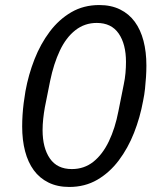

<svg xmlns="http://www.w3.org/2000/svg" viewBox="-20 -730 640 762"><path d="M255 12Q208 12 172.5 -5.5Q137 -23 114 -54.5Q91 -86 79.5 -130Q68 -174 68 -228Q68 -251 69.5 -274Q71 -297 74 -321Q77 -345 81 -368Q93 -434 117 -495Q141 -556 177.5 -604.5Q214 -653 263 -681.5Q312 -710 374 -710Q421 -710 456.5 -692.5Q492 -675 515 -643.5Q538 -612 549.5 -568Q561 -524 561 -470Q561 -448 559.5 -424.5Q558 -401 555.5 -377.5Q553 -354 548 -330Q536 -264 512 -203Q488 -142 451.5 -93.5Q415 -45 366 -16.5Q317 12 255 12ZM265 -59Q314 -59 350.5 -88Q387 -117 412 -169Q437 -221 450 -289L471 -394Q476 -417 478 -440Q480 -463 480 -484Q480 -555 451 -597Q422 -639 364 -639Q316 -639 279 -610Q242 -581 217.5 -529Q193 -477 179 -409L158 -304Q154 -282 151.5 -258.5Q149 -235 149 -214Q149 -143 178 -101Q207 -59 265 -59Z"/></svg>

Font: IBM Plex Sans
Style: Italic
Weight: 400
Italic angle: -11.31°
Designer: Mike Abbink, Paul van der Laan, Pieter van Rosmalen
Foundry: Bold Monday
Version: Version 3.201